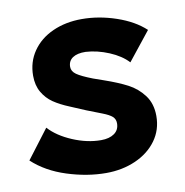

<svg xmlns="http://www.w3.org/2000/svg" viewBox="-68 -597 647 673"><g transform="rotate(-10 256.0 -260.0)"><path d="M-0.8 -76.2 77.4 -179.2Q107.2 -146.4 158.8 -124.6Q210.4 -102.8 259.4 -102.8Q289 -102.8 306.7 -115.4Q324.4 -128 324.4 -151.6Q324.4 -166.4 314.2 -175.5Q304 -184.6 280.2 -193.8Q226.8 -213.6 171.2 -238Q137.8 -251.6 115 -267.2Q92.2 -282.8 77.9 -307.4Q63.6 -332 63.6 -366.4Q63.6 -415.2 89.8 -453.2Q116 -491.2 162 -511.9Q208 -532.6 265.6 -532.6Q326.6 -532.6 388.2 -511.6Q449.8 -490.6 488.2 -454.8L407.6 -353.6Q383.4 -379.8 341.8 -397.2Q300.2 -414.6 259.2 -417Q229.4 -417.6 213.1 -406.6Q196.8 -395.6 196.8 -374.4Q196.8 -358.6 212.6 -347.4Q228.4 -336.2 268 -320.8Q283.8 -315.8 306.2 -307.4Q353.6 -291 386.7 -273.8Q419.8 -256.6 442.2 -226.7Q464.6 -196.8 464.6 -152.8Q464.6 -103.6 437.1 -65.8Q409.6 -28 362.1 -7.1Q314.6 13.8 257.2 13.8Q189.6 13.8 118.3 -9Q47 -31.8 -0.8 -76.2Z"/></g></svg>

Font: Fixel Italic Variable Display Thin
Style: Italic
Weight: 100
Italic angle: -10°
Designer: AlfaBravo + MacPaw
Foundry: Kyrylo Tkachov, Marchela Mozhyna, Serhii Makarenko, Maria Weinstein, Zakhar Kryvoshyya
Version: Version 1.210;Glyphs 3.2 (3217)